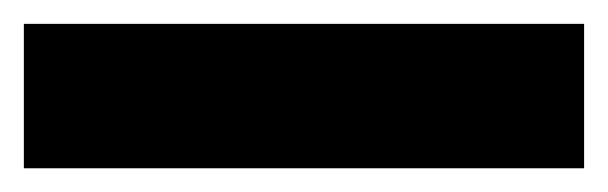

<svg xmlns="http://www.w3.org/2000/svg" viewBox="-22 -20 510 161"><path d="M467.8 121.1H-2V0H467.8Z"/></svg>

Font: Pretendard Std ExtraBold
Style: Regular
Weight: 800
Designer: Base glyphs from Inter by Rasmus Andersson; Hangeul glyphs from Noto Sans CJK(Source Han Sans) by Jang Soo-young and Kan
Foundry: Kil Hyung-jin
Version: Version 1.309